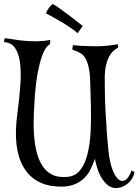

<svg xmlns="http://www.w3.org/2000/svg" viewBox="-40 -911 712 988"><path d="M48.8 -322.3Q60.5 -408.2 64.9 -476.6Q69.3 -544.9 62.5 -592.3Q55.7 -639.6 36.1 -666Q16.6 -692.4 -19.5 -694.3L-15.6 -714.8Q7.8 -711.9 34.2 -707.5Q60.5 -703.1 90.3 -700.7Q120.1 -698.2 152.3 -698.7Q184.6 -699.2 218.8 -705.1L216.8 -682.6Q208 -679.7 196.8 -664.6Q185.5 -649.4 174.8 -618.7Q164.1 -587.9 154.8 -540Q145.5 -492.2 139.6 -423.8Q136.7 -378.9 134.3 -328.1Q131.8 -277.3 134.3 -229Q136.7 -180.7 146.5 -137.2Q156.2 -93.8 175.8 -61.5Q195.3 -29.3 227.5 -12.7Q259.8 3.9 308.6 -1Q348.6 -4.9 373 -36.1Q397.5 -67.4 410.2 -117.7Q422.9 -168 426.3 -232.9Q429.7 -297.9 427.7 -369.1Q425.8 -447.3 423.8 -501.5Q421.9 -555.7 408.2 -592.8Q396.5 -623 377.4 -635.3Q358.4 -647.5 332 -655.3L335 -678.7Q390.6 -672.9 451.7 -672.9Q512.7 -672.9 565.4 -683.6L568.4 -667Q554.7 -659.2 542.5 -647.9Q530.3 -636.7 521 -619.1Q511.7 -601.6 505.9 -577.1Q500 -552.7 499 -519.5Q499 -486.3 499.5 -442.9Q500 -399.4 502.4 -349.1Q504.9 -298.8 508.8 -243.2Q512.7 -187.5 518.6 -129.9Q525.4 -72.3 539.6 -36.1Q553.7 0 570.8 13.2Q587.9 26.4 605.5 15.1Q623 3.9 637.7 -34.2L652.3 -24.4Q648.4 -4.9 635.3 13.7Q622.1 32.2 603 43.5Q584 54.7 562 56.6Q540 58.6 518.6 44.4Q497.1 30.3 478.5 -2.9Q460 -36.1 448.2 -93.8Q439.5 -68.4 426.8 -41.5Q414.1 -14.6 392.6 6.3Q371.1 27.3 337.9 39.6Q304.7 51.8 254.9 48.8Q134.8 42 80.1 -52.7Q25.4 -147.5 48.8 -322.3ZM231.4 -890.6Q241.2 -885.7 260.7 -872.1Q277.3 -860.4 307.6 -837.9Q337.9 -815.4 385.7 -777.3L359.4 -740.2Q347.7 -751 328.1 -764.6Q308.6 -778.3 286.1 -792Q263.7 -805.7 240.2 -818.8Q216.8 -832 196.3 -842.8Q199.2 -849.6 203.1 -857.4Q207 -864.3 213.9 -873Q220.7 -881.8 231.4 -890.6Z"/></svg>

Font: Mystery Quest
Style: Regular
Weight: 400
Designer: Squid
Foundry: Font Diner, Inc DBA Sideshow
Version: Version 1.000